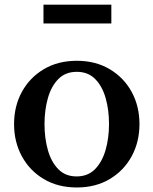

<svg xmlns="http://www.w3.org/2000/svg" viewBox="-20 -796 660 826"><path d="M310.5 10.5Q229 10.5 168.2 -25.8Q107.5 -62 74 -123.8Q40.5 -185.5 40.5 -262Q40.5 -339 74 -400.5Q107.5 -462 168.2 -498.2Q229 -534.5 310.5 -534.5Q391.5 -534.5 452.2 -498.2Q513 -462 546.5 -400.5Q580 -339 580 -262Q580 -185.5 546.5 -123.8Q513 -62 452.2 -25.8Q391.5 10.5 310.5 10.5ZM309.5 -37Q358 -37 388.8 -68.2Q419.5 -99.5 434.2 -150.8Q449 -202 449 -262.5Q449 -323 434.5 -374Q420 -425 389.5 -456Q359 -487 310.5 -487Q261.5 -487 231 -456Q200.5 -425 186 -373.8Q171.5 -322.5 171.5 -262Q171.5 -201.5 186 -150.2Q200.5 -99 231 -68Q261.5 -37 309.5 -37ZM167 -695V-776H459V-695Z"/></svg>

Font: Libre Caslon Text Medium
Style: Regular
Weight: 500
Designer: Pablo Impallari, Rodrigo Fuenzalida, Katja Schimmel
Foundry: Pablo Impallari, Rodrigo Fuenzalida
Version: Version 2.000